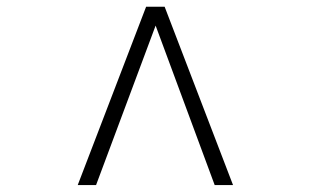

<svg xmlns="http://www.w3.org/2000/svg" viewBox="-20 -550 910 562"><path d="M662.1 -8.3H608.4L435.5 -475.1L261.2 -8.3H207.5L407.7 -530.3H461.9Z"/></svg>

Font: Rohingya Solluk
Style: Regular
Weight: 400
Designer: SIL International
Foundry: SIL International
Version: Version 1.001